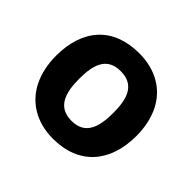

<svg xmlns="http://www.w3.org/2000/svg" viewBox="-138 -720 894 894"><g transform="rotate(45 309.5 -273.0)"><path d="M309 -436C398 -436 422 -370 422 -274C422 -178 399 -110 310 -110C221 -110 197 -179 197 -274C197 -370 220 -436 309 -436ZM45 -274C45 -217 56 -167 77 -124C116 -45 195 10 308 10C479 10 574 -101 574 -274C574 -331 563 -381 542 -424C503 -503 424 -556 311 -556C139 -556 45 -448 45 -274Z"/></g></svg>

Font: Passageway
Style: Regular
Weight: 700
Foundry: Ascender Corporation
Version: Version 1.11